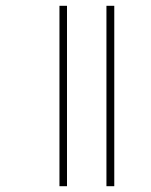

<svg xmlns="http://www.w3.org/2000/svg" viewBox="-20 -642 520 662"><path d="M347 -622V0H374V-622ZM185 -622V0H211V-622Z"/></svg>

Font: Noto Sans Devanagari ExtraCondensed Thin
Style: Regular
Weight: 100
Width: 2
Designer: Jelle Bosma - Monotype Design Team
Foundry: Monotype Imaging Inc.
Version: Version 2.004